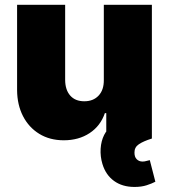

<svg xmlns="http://www.w3.org/2000/svg" viewBox="-20 -565 689 783"><path d="M403.4 -238.6V-545.5H599.4V0H413.4V-103.7H407.7Q389.9 -51.5 345.5 -22.2Q301.1 7.1 240.1 7.1Q182.9 7.1 140.1 -19.2Q97.3 -45.5 73.7 -91.6Q50.1 -137.8 49.7 -197.4V-545.5H245.7V-238.6Q246.1 -198.2 266.5 -175.1Q286.9 -152 323.9 -152Q360.4 -152 382.1 -175.1Q403.8 -198.2 403.4 -238.6ZM528.4 197.4Q479 197.4 445.1 172.9Q411.2 148.4 397.7 103.7Q388.5 73.2 390.4 41.5Q392.4 9.9 404.7 -14.6Q416.9 -39.1 437.5 -48.3L599.4 0Q565 10.7 546.5 23.1Q528.1 35.5 528.4 56.8Q528.1 74.9 537.5 84.3Q546.9 93.8 561.1 93.8Q570.3 93.8 577.2 91.4Q584.2 89.1 590.9 88.1L613.6 176.1Q599.4 183.6 578.1 190.5Q556.8 197.4 528.4 197.4Z"/></svg>

Font: Inter UI Black
Style: Regular
Weight: 900
Designer: Rasmus Andersson
Foundry: rsms
Version: 3.2;8d6f07862